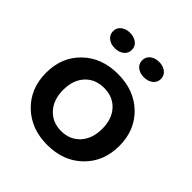

<svg xmlns="http://www.w3.org/2000/svg" viewBox="-200 -896 1054 1054"><g transform="rotate(45 327.0 -368.5)"><path d="M265.9 -643.3Q244.6 -627 213.9 -627Q183.1 -627 162.1 -643.3Q141.1 -659.7 141.1 -687Q141.1 -714.4 162.1 -730.5Q183.1 -746.6 213.9 -746.6Q244.6 -746.6 265.9 -730.5Q287.1 -714.4 287.1 -687Q287.1 -659.7 265.9 -643.3ZM367.2 -687Q367.2 -714.4 388.2 -730.5Q409.2 -746.6 439.5 -746.6Q470.2 -746.6 491.5 -730.5Q512.7 -714.4 512.7 -687Q512.7 -659.7 491.5 -643.3Q470.2 -627 439.5 -627Q408.7 -627 387.9 -643.1Q367.2 -659.2 367.2 -687ZM42.5 -265.6Q42.5 -386.7 121.8 -463.4Q201.2 -540 327.1 -540Q453.1 -540 532.2 -463.4Q611.3 -386.7 611.3 -265.6Q611.3 -144 532 -66.7Q452.6 10.7 327.1 10.7Q201.7 10.7 122.1 -66.7Q42.5 -144 42.5 -265.6ZM217.3 -143.3Q259.3 -97.2 327.1 -97.2Q395 -97.2 436.8 -143.3Q478.5 -189.5 478.5 -265.6Q478.5 -341.8 437 -387Q395.5 -432.1 327.1 -432.1Q258.8 -432.1 217 -387Q175.3 -341.8 175.3 -265.6Q175.3 -189.5 217.3 -143.3Z"/></g></svg>

Font: Epilogue SemiBold
Style: Regular
Weight: 600
Designer: Tyler Finck
Foundry: Etcetera Type Co
Version: Version 2.112